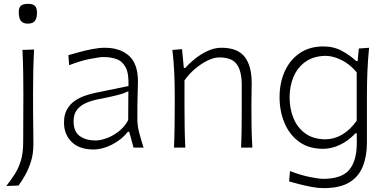

<svg xmlns="http://www.w3.org/2000/svg" viewBox="-20 -768 2025 999"><path d="M12.7 199.7Q38.6 167.5 58.3 135.7Q78.1 104 89.4 64.9Q100.6 25.9 100.6 -27.8L101.6 -277.3Q101.6 -342.3 100.6 -396.7Q99.6 -451.2 96.7 -508.3L157.2 -510.3Q154.3 -452.6 153.1 -397.7Q151.9 -342.8 151.9 -277.3Q151.9 -211.4 152.3 -165Q152.8 -118.7 153.3 -84.2Q153.8 -49.8 153.8 -18.1Q153.8 32.2 141.1 72.5Q128.4 112.8 110.6 143.8Q92.8 174.8 76.7 197.3ZM124.5 -645Q99.6 -645 88.6 -659.4Q77.6 -673.8 77.6 -705.6Q77.6 -728.5 89.1 -738.3Q100.6 -748 126 -748Q150.9 -748 161.6 -737.5Q172.4 -727.1 172.4 -702.1Q172.4 -672.9 161.4 -658.9Q150.4 -645 124.5 -645Z M466.3 9.8Q393.1 9.8 353 -29.3Q313 -68.4 313 -130.4Q313 -170.9 328.4 -198.2Q343.8 -225.6 368.2 -242.7Q392.6 -259.8 420.9 -269.5Q449.2 -279.3 475.1 -284.7L648.4 -320.3Q650.9 -385.3 633.8 -417.5Q616.7 -449.7 586.4 -460.4Q556.2 -471.2 519 -471.2Q497.1 -471.2 447 -461.2Q397 -451.2 339.8 -428.7L335.9 -481Q359.4 -487.8 392.3 -496.8Q425.3 -505.9 460.4 -512.7Q495.6 -519.5 525.4 -519.5Q604.5 -519.5 651.1 -477.8Q697.8 -436 697.8 -343.3Q697.8 -320.8 696.3 -286.1Q694.8 -251.5 694.8 -216.8V-146Q694.8 -114.3 704.1 -78.1Q713.4 -42 727.1 0H674.8L652.3 -82.5H645.5Q612.8 -41 562.7 -15.6Q512.7 9.8 466.3 9.8ZM477.1 -37.1Q502 -37.1 534.2 -48.6Q566.4 -60.1 596.9 -83.5Q627.4 -106.9 647 -142.6L647.9 -293Q638.7 -288.6 623.3 -283Q607.9 -277.3 578.1 -270Q548.3 -262.7 494.6 -252.4Q459.5 -245.6 429.4 -232.9Q399.4 -220.2 381.1 -197.5Q362.8 -174.8 362.8 -137.7Q362.8 -83 395 -60.1Q427.2 -37.1 477.1 -37.1Z M885.3 0Q887.7 -57.1 888.4 -110.1Q889.2 -163.1 889.2 -226.1V-277.3Q889.2 -332.5 886.5 -391.6Q883.8 -450.7 877 -508.3L927.2 -512.2L936.5 -414.6H943.8Q962.9 -436.5 992.9 -460.9Q1022.9 -485.4 1059.1 -502.4Q1095.2 -519.5 1131.8 -519.5Q1216.3 -519.5 1252.9 -472.4Q1289.6 -425.3 1289.6 -336.9Q1289.6 -304.2 1288.8 -275.9Q1288.1 -247.6 1288.1 -226.1Q1288.1 -163.1 1288.8 -110.1Q1289.6 -57.1 1293 0H1234.4Q1236.8 -57.1 1237.3 -109.9Q1237.8 -162.6 1237.8 -224.6V-326.2Q1237.8 -397 1212.4 -433.1Q1187 -469.2 1120.6 -469.2Q1093.8 -469.2 1060.8 -453.4Q1027.8 -437.5 995.8 -410.6Q963.9 -383.8 939.9 -349.6V-224.6Q939.9 -162.6 940.7 -109.9Q941.4 -57.1 944.3 0Z M1663.6 210.9Q1636.2 210.9 1602.8 204.8Q1569.3 198.7 1537.8 190.4Q1506.3 182.1 1484.4 176.3L1488.8 122.1Q1543 143.1 1591.3 152.8Q1639.6 162.6 1660.6 162.6Q1757.8 162.6 1797.1 115.7Q1836.4 68.8 1836.4 -23.9V-74.2H1829.1Q1792 -34.7 1748.3 -14.2Q1704.6 6.3 1661.1 6.3Q1585.9 6.3 1535.6 -30.8Q1485.4 -67.9 1460 -128.9Q1434.6 -189.9 1434.6 -261.7Q1434.6 -337.4 1461.7 -397.2Q1488.8 -457 1539.8 -491.7Q1590.8 -526.4 1662.6 -526.4Q1716.8 -526.4 1760 -502.7Q1803.2 -479 1833.5 -450.2H1840.8L1847.2 -515.6L1900.4 -519.5Q1894.5 -460 1891.8 -399.2Q1889.2 -338.4 1889.2 -281.2V-27.3Q1889.2 44.4 1867.7 98.1Q1846.2 151.9 1796.9 181.4Q1747.6 210.9 1663.6 210.9ZM1671.4 -43Q1767.1 -43.9 1835.9 -139.6V-391.6Q1801.3 -433.6 1757.6 -455.3Q1713.9 -477.1 1673.3 -477.5Q1610.8 -476.1 1569.3 -446.5Q1527.8 -417 1507.3 -368.4Q1486.8 -319.8 1486.8 -260.7Q1486.8 -204.1 1506.3 -154.8Q1525.9 -105.5 1566.7 -75Q1607.4 -44.4 1671.4 -43Z"/></svg>

Font: Pinar DS1-Light
Style: Regular
Weight: 300
Designer: Amin Abedi
Version: Version 2.000